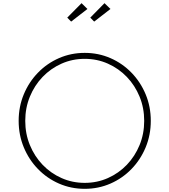

<svg xmlns="http://www.w3.org/2000/svg" viewBox="-20 -1173 1067 1209"><path d="M513.5 16Q600 16 675.5 -17Q751 -50 808 -108.8Q865 -167.5 897.2 -245.2Q929.5 -323 929.5 -412Q929.5 -501.5 897.2 -579Q865 -656.5 808 -715.2Q751 -774 675.5 -807Q600 -840 513.5 -840Q427 -840 351.5 -807Q276 -774 219 -715.2Q162 -656.5 129.8 -579Q97.5 -501.5 97.5 -412Q97.5 -323 129.8 -245.2Q162 -167.5 219 -108.8Q276 -50 351.5 -17Q427 16 513.5 16ZM513.5 -21.5Q435.5 -21.5 367.5 -51.8Q299.5 -82 248.2 -135.5Q197 -189 168 -259.8Q139 -330.5 139 -412Q139 -493.5 168 -564.2Q197 -635 248.2 -688.5Q299.5 -742 367.5 -772.2Q435.5 -802.5 513.5 -802.5Q591.5 -802.5 659.5 -772.2Q727.5 -742 778.8 -688.5Q830 -635 859 -564.2Q888 -493.5 888 -412Q888 -330.5 859 -259.8Q830 -189 778.8 -135.5Q727.5 -82 659.5 -51.8Q591.5 -21.5 513.5 -21.5ZM573 -1037 675.5 -1116.5 638 -1153 548.5 -1062ZM428 -1037 530.5 -1116.5 493.5 -1153 403.5 -1062Z"/></svg>

Font: Spartan ExtraLight
Style: Regular
Weight: 200
Designer: Matt Bailey, Mirko Velimirovic
Foundry: Matt Bailey
Version: Version 1.003; ttfautohint (v1.8.3)